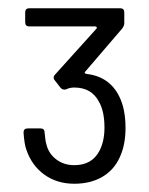

<svg xmlns="http://www.w3.org/2000/svg" viewBox="-20 -880 362 465"><path d="M284 -570Q284 -529 270 -499Q256 -468 227.5 -451.5Q199 -435 160 -435Q118 -435 87.5 -457Q57 -479 44 -517Q39 -530 37 -559Q37 -569 47 -569H78Q88 -569 88 -559Q90 -538 92 -532Q97 -509 115.5 -494.5Q134 -480 160 -480Q203 -480 221 -515Q233 -538 233 -571Q233 -610 220 -633Q202 -668 160 -668Q149 -668 141 -664Q139 -663 136 -663Q131 -663 127 -667L113 -685Q110 -688 110 -692Q110 -696 113 -699L214 -811Q215 -813 214 -814.5Q213 -816 211 -816H51Q41 -816 41 -826V-850Q41 -860 51 -860H271Q281 -860 281 -850V-823Q281 -818 276 -811L186 -706Q183 -703 189 -701Q245 -695 269 -646Q284 -616 284 -570Z"/></svg>

Font: Barlow
Style: Regular
Weight: 400
Designer: Jeremy Tribby
Foundry: Tribby Type
Version: Version 1.408;December 10, 2018;FontCreator 11.5.0.2430 64-b